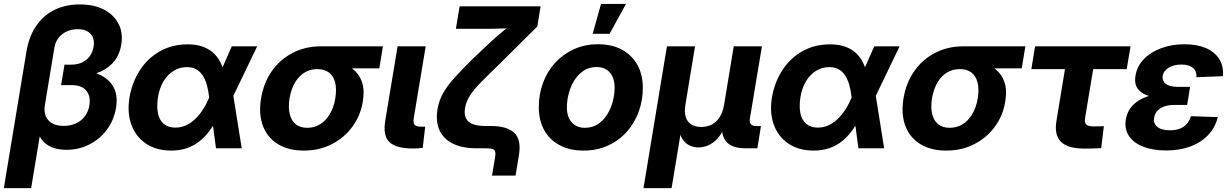

<svg xmlns="http://www.w3.org/2000/svg" viewBox="-43 -760 6307 984"><path d="M-23.4 204.1 92.3 -494.1Q105.5 -574.2 143.1 -628.4Q180.7 -682.6 237.5 -710Q294.4 -737.3 365.7 -737.3Q438 -737.3 489 -711.2Q540 -685.1 564.2 -638.7Q588.4 -592.3 578.6 -531.2Q570.3 -481 543.2 -447Q516.1 -413.1 472.9 -393.3Q429.7 -373.5 371.6 -365.7L377.4 -400.9Q421.4 -396 456.5 -382.1Q491.7 -368.2 515.6 -344.7Q539.6 -321.3 549.3 -287.4Q559.1 -253.4 551.8 -208Q541 -143.6 504.6 -95Q468.3 -46.4 414.3 -19.3Q360.4 7.8 297.4 7.8Q253.4 7.8 220.5 -6.3Q187.5 -20.5 168.5 -47.6Q149.4 -74.7 145 -113.3L169.9 -117.7L116.7 204.1ZM282.7 -114.7Q318.4 -114.7 345.9 -127.4Q373.5 -140.1 391.6 -163.8Q409.7 -187.5 415 -219.7Q422.9 -267.6 398.9 -295.7Q375 -323.7 326.2 -323.7H270L287.6 -428.7H322.3Q353 -428.7 377 -439.7Q400.9 -450.7 416.5 -471.4Q432.1 -492.2 436.5 -520.5Q443.8 -561.5 421.9 -585.9Q399.9 -610.4 355 -610.4Q323.7 -610.4 298.6 -598.6Q273.4 -586.9 257.1 -565.9Q240.7 -544.9 235.8 -516.1L187 -221.2Q181.6 -189.9 191.2 -165.8Q200.7 -141.6 223.9 -128.2Q247.1 -114.7 282.7 -114.7Z M835 11.7Q758.8 11.7 706.1 -23.4Q653.3 -58.6 630.6 -119.9Q607.9 -181.2 620.6 -260.3Q634.3 -339.8 674.8 -401.4Q715.3 -462.9 777.6 -497.8Q839.8 -532.7 918.5 -532.7Q964.8 -532.7 999 -519.8Q1033.2 -506.8 1056.2 -483.4Q1079.1 -460 1092.5 -428.2Q1106 -396.5 1111.3 -358.9H1142.6L1151.9 -275.4L1195.8 0H1064L1028.8 -262.2Q1024.9 -297.9 1016.6 -326.4Q1008.3 -355 994.9 -374.8Q981.4 -394.5 961.7 -405.3Q941.9 -416 914.6 -416Q877.4 -416 846.7 -397Q815.9 -377.9 795.2 -343.5Q774.4 -309.1 766.6 -261.2Q759.3 -213.9 766.6 -179Q773.9 -144 796.6 -125Q819.3 -106 856 -106Q883.8 -106 908.9 -117.2Q934.1 -128.4 956.1 -148.9Q978 -169.4 996.3 -197.5Q1014.6 -225.6 1028.8 -259.3L1145 -522.5H1274.9L1148.4 -259.3L1109.4 -168H1078.1Q1058.6 -128.4 1035.2 -95.5Q1011.7 -62.5 982.7 -38.6Q953.6 -14.6 917 -1.5Q880.4 11.7 835 11.7Z M1514.2 11.7Q1435.1 11.7 1381.1 -21.5Q1327.1 -54.7 1304.4 -115Q1281.7 -175.3 1294.9 -255.9Q1308.6 -336.9 1350.8 -396.5Q1393.1 -456.1 1457.5 -489.3Q1522 -522.5 1600.6 -522.5H1919.4L1900.9 -409.7H1680.2L1582.5 -405.8Q1546.9 -405.8 1517.8 -388.2Q1488.8 -370.6 1469 -337.2Q1449.2 -303.7 1440.9 -255.9Q1433.6 -209 1441.9 -175Q1450.2 -141.1 1473.1 -123Q1496.1 -105 1531.7 -105Q1567.9 -105 1597.4 -123Q1627 -141.1 1647.2 -175Q1667.5 -209 1675.3 -255.9Q1683.1 -303.7 1674.6 -337.2Q1666 -370.6 1643.1 -388.2Q1620.1 -405.8 1584.5 -405.8L1590.8 -454.6Q1644 -454.6 1689.5 -442.6Q1734.9 -430.7 1766.8 -405Q1798.8 -379.4 1812.5 -338.4Q1826.2 -297.4 1816.4 -239.3Q1804.7 -167 1762.9 -110.4Q1721.2 -53.7 1657.2 -21Q1593.3 11.7 1514.2 11.7Z M2073.7 1Q1986.3 1 1952.6 -32.2Q1918.9 -65.4 1931.2 -140.1L1994.6 -522.5H2138.7L2077.6 -155.3Q2073.7 -130.9 2081.8 -120.8Q2089.8 -110.8 2113.8 -110.8Q2120.1 -110.8 2126 -110.8Q2131.8 -110.8 2136.2 -111.3L2123.5 -2Q2112.8 -1 2100.1 0Q2087.4 1 2073.7 1Z M2478.5 140.1 2493.7 50.3Q2497.6 28.3 2494.9 17.6Q2492.2 6.8 2480.7 3.4Q2469.2 0 2445.3 0H2399.4Q2326.7 0 2278.3 -23.7Q2230 -47.4 2209.5 -92.3Q2189 -137.2 2199.2 -200.7Q2206.5 -244.6 2228 -282.7Q2249.5 -320.8 2286.6 -361.8Q2323.7 -402.8 2377.9 -456.5L2460 -534.2Q2476.1 -549.8 2495.4 -566.7Q2514.6 -583.5 2535.2 -600.3Q2555.7 -617.2 2575.9 -633.5Q2596.2 -649.9 2614.3 -664.1L2608.4 -617.2Q2587.9 -615.7 2565.4 -615Q2543 -614.3 2520.3 -613.5Q2497.6 -612.8 2474.9 -612.5Q2452.1 -612.3 2430.7 -612.3H2293.5L2312.5 -727.5H2727.5L2710.9 -624.5L2516.6 -431.6Q2458.5 -375.5 2421.6 -337.9Q2384.8 -300.3 2365.5 -270.3Q2346.2 -240.2 2340.3 -206.5Q2335 -173.3 2345.7 -152.8Q2356.4 -132.3 2381.6 -123.3Q2406.7 -114.3 2444.3 -114.3H2473.6Q2555.7 -114.3 2592.8 -79.1Q2629.9 -43.9 2616.2 37.6L2599.1 140.1Z M2947.3 11.7Q2876.5 11.7 2825 -15.9Q2773.4 -43.5 2745.8 -93.5Q2718.3 -143.6 2718.3 -210.9Q2718.3 -276.4 2739.7 -334.7Q2761.2 -393.1 2801.5 -437.5Q2841.8 -481.9 2897.7 -507.6Q2953.6 -533.2 3022 -533.2Q3093.3 -533.2 3144.5 -505.4Q3195.8 -477.5 3223.6 -427.5Q3251.5 -377.4 3251.5 -309.6Q3251.5 -246.1 3230.5 -188Q3209.5 -129.9 3169.7 -85Q3129.9 -40 3073.7 -14.2Q3017.6 11.7 2947.3 11.7ZM2955.1 -105Q2992.7 -105 3021.2 -123.8Q3049.8 -142.6 3068.8 -173.1Q3087.9 -203.6 3097.4 -240Q3106.9 -276.4 3106.9 -311.5Q3106.9 -344.7 3095.7 -368.2Q3084.5 -391.6 3063.7 -404.1Q3043 -416.5 3014.6 -416.5Q2977.1 -416.5 2948.7 -397.9Q2920.4 -379.4 2901.1 -348.9Q2881.8 -318.4 2872.1 -281.7Q2862.3 -245.1 2862.3 -209.5Q2862.3 -160.2 2887.5 -132.6Q2912.6 -105 2955.1 -105ZM2994.6 -586.9 3037.1 -739.7H3165L3081.1 -586.9Z M3254.9 204.1 3375 -522.5H3519L3469.7 -223.1Q3463.4 -185.1 3471.7 -159.7Q3480 -134.3 3500.5 -121.8Q3521 -109.4 3550.8 -109.4Q3581.1 -109.4 3605 -121.8Q3628.9 -134.3 3645.3 -159.7Q3661.6 -185.1 3668 -223.1L3717.3 -522.5H3861.8L3800.3 -153.3Q3796.9 -132.8 3805.2 -123.3Q3813.5 -113.8 3835.4 -113.8H3856.9L3838.4 0H3777.8Q3706.5 0 3677.7 -35.9Q3648.9 -71.8 3660.2 -139.2L3668.5 -188.5H3692.4Q3683.6 -133.8 3666 -98.1Q3648.4 -62.5 3626.5 -42Q3604.5 -21.5 3581.1 -12.9Q3557.6 -4.4 3537.1 -4.4Q3515.6 -4.4 3494.6 -12.9Q3473.6 -21.5 3458.3 -42Q3442.9 -62.5 3437 -98.1Q3431.2 -133.8 3439.9 -188.5H3463.9L3398.9 204.1Z M4127.4 11.7Q4051.3 11.7 3998.5 -23.4Q3945.8 -58.6 3923.1 -119.9Q3900.4 -181.2 3913.1 -260.3Q3926.8 -339.8 3967.3 -401.4Q4007.8 -462.9 4070.1 -497.8Q4132.3 -532.7 4210.9 -532.7Q4257.3 -532.7 4291.5 -519.8Q4325.7 -506.8 4348.6 -483.4Q4371.6 -460 4385 -428.2Q4398.4 -396.5 4403.8 -358.9H4435.1L4444.3 -275.4L4488.3 0H4356.4L4321.3 -262.2Q4317.4 -297.9 4309.1 -326.4Q4300.8 -355 4287.4 -374.8Q4273.9 -394.5 4254.2 -405.3Q4234.4 -416 4207 -416Q4169.9 -416 4139.2 -397Q4108.4 -377.9 4087.6 -343.5Q4066.9 -309.1 4059.1 -261.2Q4051.8 -213.9 4059.1 -179Q4066.4 -144 4089.1 -125Q4111.8 -106 4148.4 -106Q4176.3 -106 4201.4 -117.2Q4226.6 -128.4 4248.5 -148.9Q4270.5 -169.4 4288.8 -197.5Q4307.1 -225.6 4321.3 -259.3L4437.5 -522.5H4567.4L4440.9 -259.3L4401.9 -168H4370.6Q4351.1 -128.4 4327.6 -95.5Q4304.2 -62.5 4275.1 -38.6Q4246.1 -14.6 4209.5 -1.5Q4172.9 11.7 4127.4 11.7Z M4806.6 11.7Q4727.5 11.7 4673.6 -21.5Q4619.6 -54.7 4596.9 -115Q4574.2 -175.3 4587.4 -255.9Q4601.1 -336.9 4643.3 -396.5Q4685.5 -456.1 4750 -489.3Q4814.5 -522.5 4893.1 -522.5H5211.9L5193.4 -409.7H4972.7L4875 -405.8Q4839.4 -405.8 4810.3 -388.2Q4781.2 -370.6 4761.5 -337.2Q4741.7 -303.7 4733.4 -255.9Q4726.1 -209 4734.4 -175Q4742.7 -141.1 4765.6 -123Q4788.6 -105 4824.2 -105Q4860.4 -105 4889.9 -123Q4919.4 -141.1 4939.7 -175Q4960 -209 4967.8 -255.9Q4975.6 -303.7 4967 -337.2Q4958.5 -370.6 4935.5 -388.2Q4912.6 -405.8 4877 -405.8L4883.3 -454.6Q4936.5 -454.6 4981.9 -442.6Q5027.3 -430.7 5059.3 -405Q5091.3 -379.4 5105 -338.4Q5118.7 -297.4 5108.9 -239.3Q5097.2 -167 5055.4 -110.4Q5013.7 -53.7 4949.7 -21Q4885.7 11.7 4806.6 11.7Z M5514.2 1.5Q5429.7 1.5 5394.5 -33.2Q5359.4 -67.9 5371.1 -139.2L5415 -405.8H5242.7L5261.7 -522.5H5751L5731.4 -405.8H5559.6L5518.6 -159.2Q5514.2 -133.3 5523.2 -122.8Q5532.2 -112.3 5561 -112.3Q5573.7 -112.3 5587.9 -112.5Q5602.1 -112.8 5614.3 -113.3L5600.6 -1Q5578.6 0.5 5557.1 1Q5535.6 1.5 5514.2 1.5Z M5933.6 11.2Q5868.2 11.2 5818.4 -7.3Q5768.6 -25.9 5743.7 -61.8Q5718.8 -97.7 5727.1 -148.4Q5733.4 -186 5755.1 -212.2Q5776.9 -238.3 5810.8 -254.6Q5844.7 -271 5887.5 -278.3Q5930.2 -285.6 5978 -285.6H6051.8L6041 -222.2H5974.1Q5946.3 -222.2 5924.6 -214.6Q5902.8 -207 5889.2 -192.6Q5875.5 -178.2 5872.1 -157.7Q5866.7 -127.4 5888.2 -109.9Q5909.7 -92.3 5953.1 -92.3Q5982.4 -92.3 6003.9 -100.6Q6025.4 -108.9 6039.6 -125.2Q6053.7 -141.6 6060.5 -164.6L6198.2 -159.7Q6185.1 -106.4 6148.9 -68.1Q6112.8 -29.8 6057.9 -9.3Q6002.9 11.2 5933.6 11.2ZM5978 -252.9Q5926.8 -252.9 5886.5 -259Q5846.2 -265.1 5819.6 -278.8Q5793 -292.5 5781.7 -315.4Q5770.5 -338.4 5776.4 -372.6Q5784.7 -421.4 5819.8 -457.5Q5855 -493.7 5909.2 -513.4Q5963.4 -533.2 6027.8 -533.2Q6090.3 -533.2 6135.7 -514.2Q6181.2 -495.1 6204.8 -458.7Q6228.5 -422.4 6224.6 -369.6L6088.9 -364.3Q6090.8 -395 6070.8 -412.1Q6050.8 -429.2 6011.7 -429.2Q5973.6 -429.2 5946.8 -413.1Q5919.9 -397 5915.5 -370.6Q5912.1 -346.7 5931.2 -330.8Q5950.2 -314.9 5992.2 -314.9H6056.2L6045.9 -252.9Z"/></svg>

Font: Inter 28pt
Style: Bold Italic
Weight: 700
Italic angle: -9.3988°
Designer: Rasmus Andersson
Foundry: rsms
Version: Version 4.001;git-66647c0bb